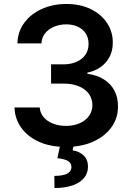

<svg xmlns="http://www.w3.org/2000/svg" viewBox="-20 -737 672 975"><path d="M181.6 -191.4Q183.6 -163.6 201.4 -142.3Q219.2 -121.1 249 -109.4Q278.8 -97.7 315.4 -97.7Q354 -97.7 384.5 -111.1Q415 -124.5 432.1 -148.4Q449.2 -172.4 449.2 -203.1Q449.2 -234.9 431.6 -259.8Q414.1 -284.7 380.9 -298.6Q347.7 -312.5 302.7 -312.5H239.3V-410.2H302.7Q339.8 -410.2 368.9 -423.1Q397.9 -436 414.1 -459.7Q430.2 -483.4 429.7 -513.7Q430.2 -543 416.3 -565.7Q402.3 -588.4 376.5 -600.8Q350.6 -613.3 316.4 -613.3Q283.2 -613.3 254.6 -601.3Q226.1 -589.4 208.7 -567.4Q191.4 -545.4 190.4 -516.6H68.4Q69.8 -575.2 102.8 -620.6Q135.7 -666 192.1 -691.4Q248.5 -716.8 317.4 -716.8Q387.2 -716.8 440.9 -690.7Q494.6 -664.6 523.9 -619.6Q553.2 -574.7 552.7 -520.5Q553.2 -481.4 537.1 -449.7Q521 -418 491.7 -397Q462.4 -376 423.8 -368.2V-362.3Q473.1 -355.5 508.3 -333.3Q543.5 -311 561.5 -275.9Q579.6 -240.7 579.1 -196.3Q579.6 -142.6 551 -98.4Q522.5 -54.2 470.7 -26.4Q418.9 1.5 352.5 7.8L348.6 26.4Q383.3 31.7 405 52.7Q426.8 73.7 426.8 109.4Q426.8 142.1 407 166.5Q387.2 190.9 348.9 204.3Q310.5 217.8 256.8 217.8L255.9 156.2Q341.3 156.2 342.8 112.3Q342.8 91.3 325.9 80.8Q309.1 70.3 271.5 66.4L283.7 8.3Q216.8 3.4 165.3 -23.2Q113.8 -49.8 84.5 -93.3Q55.2 -136.7 53.7 -191.4Z"/></svg>

Font: Pretendard Std SemiBold
Style: Regular
Weight: 600
Designer: Base glyphs from Inter by Rasmus Andersson; Hangeul glyphs from Noto Sans CJK(Source Han Sans) by Jang Soo-young and Kan
Foundry: Kil Hyung-jin
Version: Version 1.309